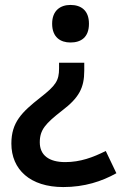

<svg xmlns="http://www.w3.org/2000/svg" viewBox="-20 -565 498 777"><path d="M340 -469C340 -523 308 -545 265 -545C225 -545 191 -523 191 -469C191 -414 225 -393 265 -393C308 -393 340 -414 340 -469ZM321 -279V-311H219V-288C219 -239 206 -219 143 -170C68 -111 26 -70 26 16C26 121 102 192 236 192C322 192 392 169 451 136L408 46C356 72 305 91 244 91C178 91 141 63 141 11C141 -40 164 -65 232 -118C299 -169 321 -209 321 -279Z"/></svg>

Font: Noto Sans Kayah Li SemiBold
Style: Regular
Weight: 600
Designer: Monotype Design Team, Sérgio Martins
Foundry: Monotype Imaging Inc.
Version: Version 2.002